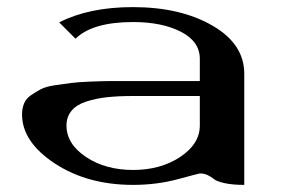

<svg xmlns="http://www.w3.org/2000/svg" viewBox="-20 -770 790 540"><path d="M667 -250Q633.8 -250 611.8 -254.9Q589.8 -259.8 582 -266.1Q574.2 -272.5 564.5 -277.3Q554.7 -282.2 542 -282.2Q540 -282.2 480.5 -266.1Q420.9 -250 354.5 -250Q225.6 -250 133.8 -310.5Q42 -371.1 42 -448.2Q42 -465.8 47.9 -479.5Q53.7 -493.2 67.4 -502.4Q81.1 -511.7 94.7 -519Q108.4 -526.4 134.8 -530.3Q161.1 -534.2 179.7 -536.6Q198.2 -539.1 233.9 -540.5Q269.5 -542 291 -542Q312.5 -542 354.5 -542H542V-604.5Q542 -653.3 488.8 -680.7Q435.5 -708 354.5 -708Q240.2 -708 192.4 -661.1L146.5 -707Q230.5 -750 353.5 -750Q487.3 -750 577.1 -698.2Q667 -646.5 667 -562.5ZM542 -500H354.5Q312.5 -500 281.2 -496.6Q250 -493.2 222.7 -484.4Q195.3 -475.6 181.2 -458.5Q167 -441.4 167 -417Q167 -365.2 221.7 -328.6Q276.4 -292 354.5 -292Q431.6 -292 486.8 -328.6Q542 -365.2 542 -417Z"/></svg>

Font: okolaks
Style: Bold
Weight: 600
Width: 8
Version: Version 000.6.0